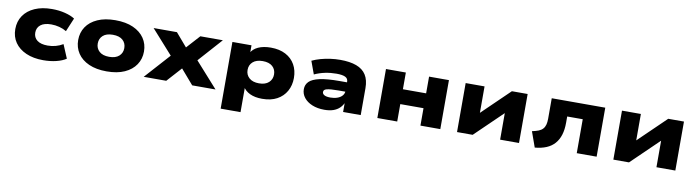

<svg xmlns="http://www.w3.org/2000/svg" viewBox="-31 -1126 6955 1922"><g transform="rotate(10 3447.0 -164.5)"><path d="M384 11Q284 11 210 -21.5Q136 -54 96 -112Q56 -170 56 -248Q56 -326 96 -385Q136 -444 210 -476.5Q284 -509 384 -509Q456 -509 517.5 -493.5Q579 -478 617 -453L559 -315Q526 -335 485.5 -345.5Q445 -356 404 -356Q333 -356 296 -327Q259 -298 259 -248Q259 -198 296 -169.5Q333 -141 403 -141Q445 -141 484 -151.5Q523 -162 558 -183L616 -45Q578 -19 517 -4Q456 11 384 11Z M1029 11Q923 11 848 -22.5Q773 -56 734 -115Q695 -174 695 -249Q695 -325 734 -383.5Q773 -442 848 -475.5Q923 -509 1029 -509Q1136 -509 1210.5 -475.5Q1285 -442 1324.5 -383.5Q1364 -325 1364 -249Q1364 -174 1324.5 -115Q1285 -56 1210.5 -22.5Q1136 11 1029 11ZM1029 -137Q1095 -137 1129.5 -168.5Q1164 -200 1164 -249Q1164 -299 1129.5 -330Q1095 -361 1029 -361Q963 -361 928.5 -330Q894 -299 894 -249Q894 -200 928.5 -168.5Q963 -137 1029 -137Z M1405 0 1677 -302 1679 -206 1418 -498H1655L1793 -337H1747L1893 -498H2122L1860 -205L1863 -304L2135 0H1898L1747 -175H1792L1634 0Z M2219 180V-498H2413V-414H2404Q2428 -461 2481 -485Q2534 -509 2609 -509Q2697 -509 2759.5 -476Q2822 -443 2855 -384.5Q2888 -326 2888 -249Q2888 -174 2855 -115Q2822 -56 2760.5 -22.5Q2699 11 2610 11Q2536 11 2485.5 -13Q2435 -37 2412 -79H2421V180ZM2552 -136Q2617 -136 2651.5 -168Q2686 -200 2686 -249Q2686 -300 2651.5 -331Q2617 -362 2552 -362Q2488 -362 2452.5 -331Q2417 -300 2417 -249Q2417 -199 2452.5 -167.5Q2488 -136 2552 -136Z M3242 11Q3172 11 3118.5 -11Q3065 -33 3035 -71Q3005 -109 3005 -157Q3005 -203 3036.5 -234.5Q3068 -266 3142 -282.5Q3216 -299 3343 -299H3441V-204H3347Q3304 -204 3275.5 -201.5Q3247 -199 3230 -194.5Q3213 -190 3206 -182Q3199 -174 3199 -162Q3199 -143 3219.5 -131.5Q3240 -120 3281 -120Q3319 -120 3350.5 -131Q3382 -142 3400.5 -163Q3419 -184 3419 -212V-305Q3419 -338 3390 -352Q3361 -366 3301 -366Q3242 -366 3186 -354.5Q3130 -343 3078 -319L3030 -450Q3070 -469 3117 -482Q3164 -495 3214.5 -502Q3265 -509 3314 -509Q3413 -509 3479 -484.5Q3545 -460 3578 -408Q3611 -356 3611 -273V0H3432V-102L3438 -103Q3423 -66 3396.5 -40.5Q3370 -15 3332 -2Q3294 11 3242 11Z M3780 0V-498H3982V-328H4218V-498H4420V0H4218V-177H3982V0Z M4590 0V-498H4782V-178H4729L5060 -498H5220V0H5028V-321H5081L4749 0Z M5383 18 5327 -139Q5366 -147 5392.5 -157.5Q5419 -168 5435 -185.5Q5451 -203 5458 -228.5Q5465 -254 5465 -289V-498H6009V0H5807V-345H5649V-282Q5649 -211 5632.5 -158Q5616 -105 5583 -67.5Q5550 -30 5500 -9Q5450 12 5383 18Z M6179 0V-498H6371V-178H6318L6649 -498H6809V0H6617V-321H6670L6338 0Z"/></g></svg>

Font: Nunito Sans 10pt Expanded Black
Style: Regular
Weight: 900
Width: 7
Designer: Vernon Adams
Foundry: Vernon Adams
Version: Version 3.101;gftools[0.9.27]